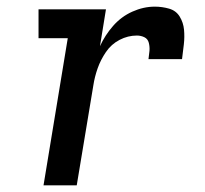

<svg xmlns="http://www.w3.org/2000/svg" viewBox="-20 -558 616 578"><path d="M111 0H211L261 -301Q265 -327 274 -352.5Q283 -378 299 -401.5Q315 -425 340 -438Q365 -451 392 -451Q404 -451 414.5 -446Q425 -441 428 -429Q431 -417 430 -405Q429 -393 427 -380H528Q531 -403 533.5 -425Q536 -447 534 -468.5Q532 -490 521 -508Q510 -526 489 -532Q468 -538 446 -538Q412 -538 378.5 -523Q345 -508 320.5 -480Q296 -452 281 -419L299 -530H96V-443H184Z"/></svg>

Font: Iosevka Sparkle Medium
Style: Italic
Weight: 500
Italic angle: -9°
Designer: Belleve Invis
Foundry: Belleve Invis
Version: Version 4.5.0; ttfautohint (v1.8.3)